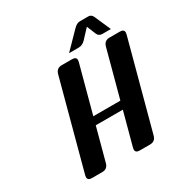

<svg xmlns="http://www.w3.org/2000/svg" viewBox="-206 -1090 1205 1254"><g transform="rotate(-30 397.0 -463.0)"><path d="M126.5 0Q95.7 0 95.7 -24.4Q95.7 -29.8 98.1 -39.1L274.9 -698.2Q285.2 -737.3 324.7 -737.3H402.8Q433.6 -737.3 433.6 -712.9Q433.6 -707.5 431.2 -698.2L336.4 -345.2H540.5L635.3 -698.2Q645.5 -737.3 685.1 -737.3H763.2Q793.9 -737.3 793.9 -712.9Q793.9 -707.5 791.5 -698.2L614.7 -39.1Q604.5 0 564.9 0H486.8Q456.1 0 456.1 -24.4Q456.1 -29.8 458.5 -39.1L524.9 -286.1H320.8L254.4 -39.1Q244.1 0 204.6 0ZM569.3 -926.3H634.8Q656.7 -926.3 667.5 -902.3L720.7 -781.2H656.7Q629.4 -781.2 619.6 -805.7L592.3 -872.6L529.8 -805.7Q506.8 -781.2 479 -781.2H405.3L523.4 -901.9Q547.4 -926.3 569.3 -926.3Z"/></g></svg>

Font: Cursive Sans
Style: Bold
Weight: 700
Italic angle: -15°
Designer: Wojciech Kalinowski "wmk69" (wmk69@o2.pl)
Foundry: Wojciech Kalinowski "wmk69" (wmk69@o2.pl)
Version: Wersja 3.1.0; 2022-02-18